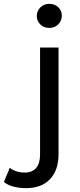

<svg xmlns="http://www.w3.org/2000/svg" viewBox="-112 -777 416 997"><path d="M-42 192C-22 197.3 -0.3 200 23 200C77 200 118.7 184.3 148 153C177.3 121.7 192 78.7 192 24V-530H96V26C96 56.7 89.2 79.8 75.5 95.5C61.8 111.2 42.3 119 17 119C-15 119 -41 110.7 -61 94L-92 168C-78.7 178.7 -62 186.7 -42 192ZM97.5 -650C109.8 -638 125.3 -632 144 -632C162.7 -632 178.2 -638.2 190.5 -650.5C202.8 -662.8 209 -678 209 -696C209 -713.3 202.8 -727.8 190.5 -739.5C178.2 -751.2 162.7 -757 144 -757C125.3 -757 109.8 -750.8 97.5 -738.5C85.2 -726.2 79 -711.3 79 -694C79 -676.7 85.2 -662 97.5 -650Z"/></svg>

Font: ICO Headline
Style: Regular
Weight: 500
Designer: Julieta Ulanovsky
Foundry: Julieta Ulanovsky
Version: Version 7.200